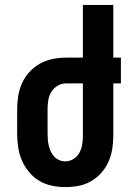

<svg xmlns="http://www.w3.org/2000/svg" viewBox="-20 -755 540 783"><path d="M246 8Q218 8 190.5 2Q163 -4 139.5 -18Q116 -32 98 -54Q80 -76 69 -101.5Q58 -127 54 -155Q50 -183 50 -210V-310Q50 -337 54.5 -364.5Q59 -392 70.5 -417Q82 -442 101 -462.5Q120 -483 144 -496Q168 -509 195 -514.5Q222 -520 250 -520H318V-735H442V-520H473V-415H442V-200Q442 -173 437.5 -146Q433 -119 422 -94.5Q411 -70 392.5 -49.5Q374 -29 350.5 -15.5Q327 -2 300 3Q273 8 246 8ZM246 -97Q264 -97 279.5 -106.5Q295 -116 303.5 -131.5Q312 -147 315 -164.5Q318 -182 318 -200V-415H250Q232 -415 215.5 -405.5Q199 -396 189.5 -380.5Q180 -365 177 -346.5Q174 -328 174 -310V-210Q174 -198 175 -185.5Q176 -173 179 -160.5Q182 -148 187.5 -136.5Q193 -125 201.5 -116Q210 -107 221.5 -102Q233 -97 246 -97Z"/></svg>

Font: Iosevka Extrabold
Style: Regular
Weight: 800
Monospace: yes
Designer: Belleve Invis
Foundry: Belleve Invis
Version: Version 32.5.0; ttfautohint (v1.8.4)